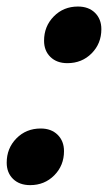

<svg xmlns="http://www.w3.org/2000/svg" viewBox="-21 -542 322 573"><path d="M211.5 -522.5Q243.5 -522.5 262.5 -503.8Q281.5 -485 281.5 -455Q281.5 -412 252.5 -382.8Q223.5 -353.5 180 -353.5Q148.5 -353.5 129.5 -372Q110.5 -390.5 110.5 -420.5Q110.5 -463.5 139.5 -493Q168.5 -522.5 211.5 -522.5ZM100.5 -158.5Q132 -158.5 151 -139.8Q170 -121 170 -91Q170 -48 141 -18.8Q112 10.5 69 10.5Q37 10.5 18 -8Q-1 -26.5 -1 -56.5Q-1 -99.5 28 -129Q57 -158.5 100.5 -158.5Z"/></svg>

Font: Newsreader Display SemiBold
Style: Italic
Weight: 600
Italic angle: -17°
Designer: Hugues Gentile
Foundry: Production Type
Version: Version 1.001